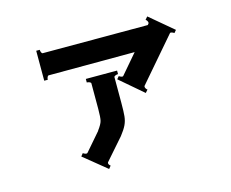

<svg xmlns="http://www.w3.org/2000/svg" viewBox="-100 -767 1200 997"><g transform="rotate(-15 500.0 -268.0)"><path d="M766 -625 892 -519 880 -505Q875 -509 867.5 -511.5Q860 -514 857 -510L659 -280Q658 -279 658 -276Q658 -271 661.5 -265.5Q665 -260 669 -258L656 -243L531 -350L543 -364Q548 -360 555.5 -357.5Q563 -355 566 -359L655 -463L193 -462Q188 -462 185 -455Q182 -448 182 -441H163V-602H182Q182 -595 185 -588Q188 -581 193 -581H757L763 -588Q764 -589 764 -592Q764 -597 760.5 -602.5Q757 -608 753 -610ZM542 -394V-375Q535 -375 527.5 -372Q520 -369 520 -364V-226Q520 -179 517.5 -154.5Q515 -130 505 -109Q495 -88 473 -60L374 53Q372 55 372 58Q372 67 382 74L370 89L247 -11L259 -26Q264 -22 271.5 -19.5Q279 -17 283 -21L366 -117V-118Q387 -146 391.5 -163.5Q396 -181 396 -227V-364Q396 -369 388.5 -372Q381 -375 374 -375V-394Z"/></g></svg>

Font: Aoboshi One
Style: Regular
Weight: 400
Designer: IKIMOJI
Foundry: Natsumi Matsuba
Version: Version 1.000; ttfautohint (v1.8.3)